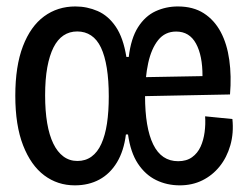

<svg xmlns="http://www.w3.org/2000/svg" viewBox="-20 -554 752 586"><path d="M208.3 11.7Q155.7 11.7 115 -18.8Q74.3 -49.3 50.5 -110.3Q26.7 -171.3 26.7 -262Q26.7 -352.3 50 -413Q73.3 -473.7 114.5 -504Q155.7 -534.3 210 -534.3Q246 -534.3 278.3 -520.2Q310.7 -506 333.5 -472.3Q356.3 -438.7 365.7 -380.3H373Q379.7 -437 401.3 -471Q423 -505 454.8 -519.7Q486.7 -534.3 522.7 -534.3Q569.7 -534.3 602 -513.5Q634.3 -492.7 653.7 -456.3Q673 -420 679.8 -371Q686.7 -322 682 -265.7L377.7 -259.7V-317.7L598 -321.7Q598.3 -384 578.3 -420.8Q558.3 -457.7 517.7 -457.7Q483.7 -457.7 462.8 -431.7Q442 -405.7 432.3 -361.5Q422.7 -317.3 422.7 -261.7Q422.7 -164 447.7 -113Q472.7 -62 523.7 -62Q549.3 -62 566.2 -74.2Q583 -86.3 592.2 -106.3Q601.3 -126.3 604.5 -150.8Q607.7 -175.3 606 -199L689.3 -190.7Q693.7 -147.7 683 -110.5Q672.3 -73.3 650.3 -46Q628.3 -18.7 597.5 -3.5Q566.7 11.7 528.7 11.7Q489.3 11.7 456.3 -4.5Q423.3 -20.7 400.8 -54.8Q378.3 -89 370.7 -143.7H364.3Q358 -93.3 337 -58.5Q316 -23.7 283.3 -6Q250.7 11.7 208.3 11.7ZM216.3 -62.7Q241 -62.7 259.3 -76Q277.7 -89.3 289.3 -115Q301 -140.7 306.5 -177Q312 -213.3 312 -259.7Q312 -308.7 306 -346.2Q300 -383.7 288.2 -408.7Q276.3 -433.7 258 -445.8Q239.7 -458 215.7 -458Q192 -458 173.8 -445.8Q155.7 -433.7 143.3 -409.2Q131 -384.7 124.3 -348.3Q117.7 -312 117.7 -263Q117.7 -215.3 124 -178.3Q130.3 -141.3 142.7 -115.8Q155 -90.3 173.5 -76.5Q192 -62.7 216.3 -62.7Z"/></svg>

Font: Bricolage Grotesque 96pt ExtraBold SemiCondensed
Style: Regular
Weight: 800
Width: 4
Version: Version 1.001;gftools[0.9.33.dev8+g029e19f]